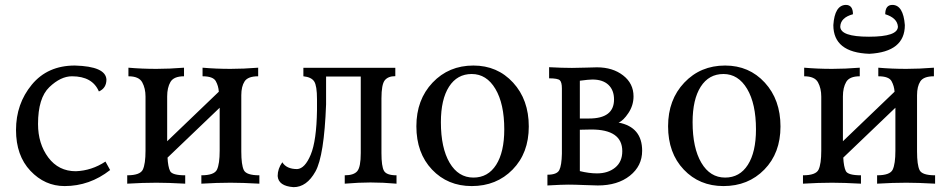

<svg xmlns="http://www.w3.org/2000/svg" viewBox="-20 -750 3874 784"><path d="M243.7 9.8Q163.1 9.8 104.2 -52.5Q45.4 -114.7 45.4 -219.2Q45.4 -326.2 109.9 -404.3Q174.3 -482.4 285.6 -482.4Q411.6 -479 414.6 -425.3Q414.6 -390.1 383.8 -376.5Q357.4 -438.5 273.9 -438.5Q228 -438.5 181.6 -394.3Q135.3 -350.1 135.3 -243.7Q135.3 -163.1 177.2 -106.9Q219.2 -50.8 289.6 -50.8Q354.5 -53.2 410.6 -90.3L429.7 -55.7Q346.2 9.8 243.7 9.8Z M1039.1 0Q968.3 -3.9 921.4 -3.9Q866.7 -3.9 802.2 0V-34.2Q855 -34.2 866 -57.4Q877 -80.6 877 -134.8V-310.1L664.1 -106.4Q666 -68.8 674.6 -51.5Q683.1 -34.2 736.3 -34.2V0Q665.5 -3.9 618.7 -3.9Q564 -3.9 499.5 0V-34.2Q552.2 -34.2 563.2 -57.4Q574.2 -80.6 574.2 -134.8V-355.5Q574.2 -389.2 560.8 -413.8Q547.4 -438.5 504.4 -438.5V-473.6Q559.1 -468.8 618.7 -468.8Q670.9 -468.8 731.4 -473.6V-438.5Q689.5 -438.5 676 -415.3Q662.6 -392.1 662.6 -356.4V-173.3L873.5 -375.5Q872.1 -398.9 861.1 -418.7Q850.1 -438.5 807.1 -438.5V-473.6Q861.8 -468.8 921.4 -468.8Q973.6 -468.8 1034.2 -473.6V-438.5Q992.2 -438.5 978.8 -417.7Q965.3 -397 965.3 -361.3V-131.8Q965.3 -76.7 975.6 -55.4Q985.8 -34.2 1039.1 -34.2Z M1178.7 14.2Q1116.7 9.8 1113.8 -31.2Q1113.8 -61 1132.8 -87.4Q1149.9 -59.6 1193.4 -59.6Q1225.1 -61.5 1248.8 -118.4Q1272.5 -175.3 1274.4 -299.8V-344.7Q1274.4 -399.9 1262.9 -417.5Q1251.5 -435.1 1218.8 -438.5V-473.1H1594.2V-439Q1564.5 -439 1551 -421.9Q1537.6 -404.8 1537.6 -348.1V-125Q1537.6 -70.8 1547.9 -52.5Q1558.1 -34.2 1599.1 -34.2V0Q1543.5 -4.9 1492.7 -4.9Q1446.3 -4.9 1387.7 0V-34.2Q1424.8 -34.2 1439 -51.3Q1453.1 -68.4 1453.1 -125V-437.5H1311.5V-323.7Q1303.7 -113.8 1268.1 -49.8Q1232.4 14.2 1178.7 14.2Z M1913.1 -24.9Q1972.7 -24.9 2005.9 -76.9Q2039.1 -128.9 2039.1 -221.7Q2039.1 -326.2 2002.9 -387Q1966.8 -447.8 1906.2 -447.8Q1846.7 -447.8 1813.5 -396Q1780.3 -344.2 1780.3 -251Q1780.3 -146 1815.9 -85.4Q1851.6 -24.9 1913.1 -24.9ZM1906.2 9.8Q1808.1 9.8 1744.1 -57.6Q1680.2 -125 1680.2 -234.4Q1680.2 -342.8 1746.3 -412.6Q1812.5 -482.4 1913.1 -482.4Q2011.2 -482.4 2075.2 -412.6Q2139.2 -342.8 2139.2 -233.4Q2139.2 -125 2073.2 -57.6Q2007.3 9.8 1906.2 9.8Z M2420.9 7.3Q2405.8 7.3 2366 5.6Q2326.2 3.9 2299.8 3.9Q2275.9 3.9 2215.3 7.3V-36.6Q2254.4 -36.6 2263.9 -55.7Q2273.4 -74.7 2274.4 -122.6V-388.7Q2274.4 -414.1 2266.1 -422.1Q2257.8 -430.2 2222.2 -430.2V-475.6Q2274.9 -472.7 2315.4 -472.7Q2338.9 -472.7 2372.8 -473.9Q2406.7 -475.1 2417.5 -475.1Q2481.9 -475.1 2524.4 -442.1Q2566.9 -409.2 2566.9 -356.4Q2566.9 -319.8 2546.1 -288.6Q2525.4 -257.3 2505.9 -249.5Q2602.1 -231 2602.1 -134.3Q2602.1 -72.3 2552 -32.5Q2502 7.3 2420.9 7.3ZM2417.5 -42Q2462.9 -42 2491.9 -65.7Q2521 -89.4 2521 -132.8Q2521 -221.2 2394.5 -221.2L2347.7 -220.2V-51.3Q2385.7 -42 2417.5 -42ZM2385.3 -266.1Q2487.3 -266.1 2487.3 -343.8Q2487.3 -381.8 2464.4 -403.6Q2441.4 -425.3 2398.9 -425.3Q2384.3 -425.3 2347.7 -420.4V-266.1Z M2940.9 -24.9Q3000.5 -24.9 3033.7 -76.9Q3066.9 -128.9 3066.9 -221.7Q3066.9 -326.2 3030.8 -387Q2994.6 -447.8 2934.1 -447.8Q2874.5 -447.8 2841.3 -396Q2808.1 -344.2 2808.1 -251Q2808.1 -146 2843.8 -85.4Q2879.4 -24.9 2940.9 -24.9ZM2934.1 9.8Q2835.9 9.8 2772 -57.6Q2708 -125 2708 -234.4Q2708 -342.8 2774.2 -412.6Q2840.3 -482.4 2940.9 -482.4Q3039.1 -482.4 3103 -412.6Q3167 -342.8 3167 -233.4Q3167 -125 3101.1 -57.6Q3035.2 9.8 2934.1 9.8Z M3798.3 0Q3727.5 -3.9 3680.7 -3.9Q3626 -3.9 3561.5 0V-34.2Q3614.3 -34.2 3625.2 -57.4Q3636.2 -80.6 3636.2 -134.8V-310.1L3423.3 -106.4Q3425.3 -68.8 3433.8 -51.5Q3442.4 -34.2 3495.6 -34.2V0Q3424.8 -3.9 3377.9 -3.9Q3323.2 -3.9 3258.8 0V-34.2Q3311.5 -34.2 3322.5 -57.4Q3333.5 -80.6 3333.5 -134.8V-355.5Q3333.5 -389.2 3320.1 -413.8Q3306.6 -438.5 3263.7 -438.5V-473.6Q3318.4 -468.8 3377.9 -468.8Q3430.2 -468.8 3490.7 -473.6V-438.5Q3448.7 -438.5 3435.3 -415.3Q3421.9 -392.1 3421.9 -356.4V-173.3L3632.8 -375.5Q3631.3 -398.9 3620.4 -418.7Q3609.4 -438.5 3566.4 -438.5V-473.6Q3621.1 -468.8 3680.7 -468.8Q3732.9 -468.8 3793.5 -473.6V-438.5Q3751.5 -438.5 3738 -417.7Q3724.6 -397 3724.6 -361.3V-131.8Q3724.6 -76.7 3734.9 -55.4Q3745.1 -34.2 3798.3 -34.2ZM3529.8 -530.3Q3382.8 -535.6 3382.8 -647.5Q3388.2 -728.5 3433.6 -730Q3462.9 -730 3462.9 -691.9Q3412.6 -678.2 3411.1 -641.6Q3411.1 -600.1 3528.3 -600.1Q3646.5 -600.1 3646.5 -641.6Q3643.6 -676.8 3594.7 -691.9Q3594.7 -730 3624 -730Q3668.5 -729.5 3674.8 -647.5Q3674.8 -538.1 3529.8 -530.3Z"/></svg>

Font: Almanac
Style: Regular
Weight: 400
Designer: Eden's Almanac
Version: Version 3.501;March 28, 2021;FontCreator 13.0.0.2683 64-bit